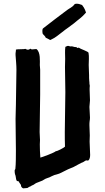

<svg xmlns="http://www.w3.org/2000/svg" viewBox="-20 -989 570 1043"><path d="M59.6 -61.5C59.6 -55.7 59.6 -45.9 64.5 -34.2C66.4 -29.3 66.4 2 79.1 -5.9C84 1 88.9 8.8 93.8 15.6C93.8 24.4 96.7 29.3 105.5 34.2C113.3 34.2 121.1 32.2 128.9 32.2C132.8 29.3 135.7 28.3 139.6 25.4C142.6 25.4 140.6 26.4 153.3 18.6C166 14.6 167 9.8 177.7 4.9C188.5 0 199.2 -2.9 210 -7.8C216.8 -10.7 219.7 -14.6 226.6 -17.6C234.4 -21.5 241.2 -22.5 248 -25.4C256.8 -29.3 264.6 -34.2 275.4 -38.1C284.2 -41 293 -42 301.8 -45.9C318.4 -52.7 334 -62.5 349.6 -69.3C360.4 -74.2 369.1 -77.1 379.9 -82C398.4 -90.8 415 -102.5 433.6 -109.4C438.5 -113.3 443.4 -115.2 448.2 -118.2C449.2 -117.2 453.1 -116.2 460 -117.2C467.8 -124 469.7 -136.7 469.7 -147.5C469.7 -170.9 466.8 -196.3 466.8 -219.7C466.8 -231.4 467.8 -242.2 467.8 -253.9C467.8 -272.5 465.8 -290 465.8 -308.6C465.8 -315.4 465.8 -323.2 466.8 -330.1C467.8 -336.9 468.8 -342.8 468.8 -349.6C468.8 -364.3 466.8 -377 466.8 -389.6L465.8 -408.2C465.8 -419.9 468.8 -431.6 468.8 -444.3C468.8 -463.9 466.8 -483.4 466.8 -502C466.8 -508.8 466.8 -515.6 467.8 -522.5C466.8 -527.3 465.8 -532.2 465.8 -535.2C465.8 -540 465.8 -543.9 464.8 -550.8C463.9 -559.6 463.9 -570.3 463.9 -581.1C463.9 -599.6 461.9 -617.2 461.9 -635.7C461.9 -656.2 464.8 -681.6 460.9 -702.1C460.9 -709 417 -722.7 411.1 -728.5C409.2 -730.5 405.3 -730.5 400.4 -728.5C396.5 -728.5 399.4 -734.4 388.7 -733.4C381.8 -733.4 376 -737.3 369.1 -737.3C365.2 -737.3 362.3 -736.3 358.4 -737.3C355.5 -740.2 353.5 -739.3 345.7 -739.3C344.7 -739.3 341.8 -737.3 335 -734.4C332 -711.9 334 -691.4 334 -668.9C334 -654.3 333 -639.6 333 -625C333 -579.1 335 -534.2 335 -488.3C335 -414.1 332 -342.8 332 -271.5C332 -245.1 332 -218.8 333 -192.4C325.2 -184.6 290 -167 282.2 -167C274.4 -159.2 210.9 -135.7 199.2 -132.8C197.3 -157.2 196.3 -180.7 196.3 -205.1C196.3 -212.9 197.3 -220.7 197.3 -228.5C197.3 -243.2 195.3 -256.8 195.3 -271.5C195.3 -338.9 198.2 -408.2 198.2 -475.6C198.2 -520.5 198.2 -565.4 198.2 -610.4C198.2 -619.1 196.3 -627.9 196.3 -635.7C196.3 -655.3 201.2 -706.1 177.7 -722.7C172.9 -722.7 167 -721.7 155.3 -720.7C148.4 -720.7 151.4 -721.7 144.5 -724.6C140.6 -720.7 136.7 -718.8 131.8 -718.8C127 -718.8 123 -720.7 118.2 -723.6C112.3 -720.7 74.2 -722.7 66.4 -719.7C67.4 -710.9 63.5 -704.1 64.5 -689.5C66.4 -662.1 69.3 -635.7 69.3 -609.4C69.3 -545.9 66.4 -483.4 66.4 -419.9C66.4 -393.6 64.5 -368.2 64.5 -341.8C64.5 -286.1 66.4 -231.4 66.4 -172.9C66.4 -143.6 66.4 -97.7 63.5 -72.3C63.5 -68.4 59.6 -68.4 59.6 -61.5ZM211.9 -805.7C212.9 -802.7 216.8 -800.8 220.7 -795.9C223.6 -792 226.6 -790 227.5 -785.2C232.4 -781.2 235.4 -782.2 252 -771.5C259.8 -774.4 267.6 -779.3 275.4 -783.2C287.1 -789.1 335.9 -830.1 351.6 -839.8C362.3 -846.7 371.1 -855.5 381.8 -862.3C402.3 -880.9 423.8 -892.6 447.3 -920.9C444.3 -926.8 442.4 -941.4 425.8 -961.9C415 -965.8 407.2 -968.8 396.5 -968.8C391.6 -968.8 388.7 -967.8 385.7 -966.8L382.8 -962.9C373 -950.2 356.4 -943.4 344.7 -934.6C298.8 -900.4 256.8 -868.2 212.9 -834C210 -830.1 209 -817.4 211.9 -805.7Z"/></svg>

Font: Caesar Dressing Cyrillic
Style: Regular
Weight: 400
Designer: Dathan Boardman
Foundry: Open Window
Version: Version 1.00;July 2, 2020;FontCreator 13.0.0.2642 64-bit